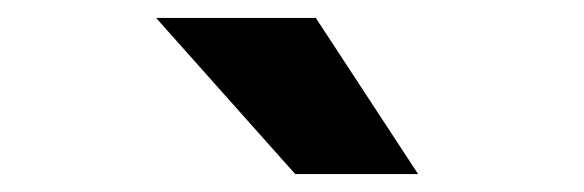

<svg xmlns="http://www.w3.org/2000/svg" viewBox="-20 -781 651 214"><path d="M309 -587 154 -761H332L446 -587Z"/></svg>

Font: Wix Madefor Display ExtraBold
Style: Regular
Weight: 800
Designer: Dalton Maag Ltd
Foundry: Dalton Maag Ltd
Version: Version 3.100